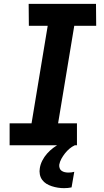

<svg xmlns="http://www.w3.org/2000/svg" viewBox="-20 -755 540 998"><path d="M30 0V-114H144L228 -621H130L129 -735H479L480 -621H366L282 -114H380V0ZM313 223Q297 223 281 220.5Q265 218 249.5 213Q234 208 221 200Q208 192 199 179.5Q190 167 187 151Q184 135 187 119Q190 99 200 79.5Q210 60 224.5 43.5Q239 27 257 13.5Q275 0 294 -9.5Q313 -19 333.5 -25.5Q354 -32 375 -35L369 0Q354 7 341 18Q328 29 317.5 42.5Q307 56 299 70.5Q291 85 288 101Q287 110 290 119Q293 128 300.5 133Q308 138 317 140Q326 142 336 142Q344 142 351.5 141Q359 140 366 138L352 219Q343 221 333 222Q323 223 313 223Z"/></svg>

Font: Iosevka SS18 Heavy
Style: Italic
Weight: 900
Italic angle: -9°
Monospace: yes
Designer: Belleve Invis
Foundry: Belleve Invis
Version: Version 25.1.1; ttfautohint (v1.8.4)